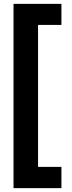

<svg xmlns="http://www.w3.org/2000/svg" viewBox="-20 -816 371 994"><path d="M50 158V-796H298V-687H177V48H298V158Z"/></svg>

Font: DM Sans 36pt
Style: Bold
Weight: 700
Version: Version 4.004;gftools[0.9.30]